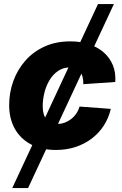

<svg xmlns="http://www.w3.org/2000/svg" viewBox="-20 -748 620 972"><path d="M42 204.1 476.1 -727.5H556.6L122.1 204.1ZM263.2 11.2Q189.5 11.2 136.5 -17.1Q83.5 -45.4 54.9 -96.4Q26.4 -147.5 26.4 -215.8Q26.4 -278.8 47.1 -336.7Q67.9 -394.5 107.7 -440.2Q147.5 -485.8 205.1 -512.2Q262.7 -538.6 336.4 -538.6Q388.7 -538.6 431.6 -523.9Q474.6 -509.3 505.4 -482.4Q536.1 -455.6 551.5 -417.7Q566.9 -379.9 563.5 -333L401.9 -321.8Q401.9 -340.3 398.7 -356Q395.5 -371.6 387.7 -383.1Q379.9 -394.5 366.9 -400.6Q354 -406.7 335 -406.7Q299.8 -406.7 273.7 -388.7Q247.6 -370.6 230.2 -341.3Q212.9 -312 204.6 -277.8Q196.3 -243.7 196.3 -211.4Q196.3 -182.6 204.1 -162.4Q211.9 -142.1 228.5 -131.3Q245.1 -120.6 269.5 -120.6Q289.6 -120.6 307.1 -127Q324.7 -133.3 339.8 -145Q355 -156.7 366 -172.9Q377 -189 382.8 -208.5L541 -196.8Q529.8 -149.4 504.9 -111.3Q480 -73.2 443.6 -45.9Q407.2 -18.6 361.8 -3.7Q316.4 11.2 263.2 11.2Z"/></svg>

Font: Inter 24pt ExtraBold
Style: Italic
Weight: 800
Italic angle: -9.3988°
Designer: Rasmus Andersson
Foundry: rsms
Version: Version 4.001;git-66647c0bb